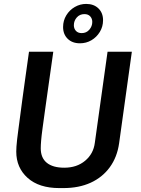

<svg xmlns="http://www.w3.org/2000/svg" viewBox="-20 -950 718 980"><path d="M283 10Q179 10 121 -42Q63 -94 63 -176Q63 -187 64 -202.5Q65 -218 67.5 -239.5Q70 -261 74 -290.5Q78 -320 83 -358.5Q88 -397 94.5 -445.5Q101 -494 109.5 -554Q118 -614 128 -686H252Q238 -587 227.5 -513Q217 -439 209.5 -385Q202 -331 197 -294Q192 -257 190 -233Q188 -209 188 -193Q188 -144 219 -119Q250 -94 308 -94Q372 -94 414.5 -129.5Q457 -165 464 -221L529 -686H653L588 -219Q578 -148 540.5 -96.5Q503 -45 443 -17.5Q383 10 303 10ZM388 -729Q349 -729 325.5 -752Q302 -775 302 -812Q302 -845 318.5 -872Q335 -899 362 -914.5Q389 -930 420 -930Q459 -930 482.5 -907Q506 -884 506 -847Q506 -814 489.5 -787Q473 -760 446.5 -744.5Q420 -729 388 -729ZM397 -781Q421 -781 436 -798.5Q451 -816 451 -838Q451 -855 440.5 -866.5Q430 -878 411 -878Q387 -878 372 -861Q357 -844 357 -821Q357 -804 367.5 -792.5Q378 -781 397 -781Z"/></svg>

Font: Chivo Medium Medium
Style: Italic
Weight: 500
Italic angle: -8.05°
Version: Version 2.002